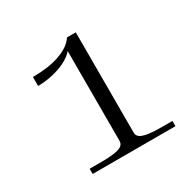

<svg xmlns="http://www.w3.org/2000/svg" viewBox="-138 -751 896 892"><g transform="rotate(-30 310.0 -304.5)"><path d="M375 -71Q375 -54 389 -45Q403 -36 431 -32Q459 -28 503 -28H558V0H114V-28H177Q219 -28 246 -32Q273 -36 286 -45Q299 -54 299 -71V-562L310 -569Q301 -551 280 -534.5Q259 -518 229.5 -506Q200 -494 166.5 -487.5Q133 -481 99 -481V-529Q141 -529 176.5 -534Q212 -539 241 -549Q270 -559 292 -573.5Q314 -588 328 -609H375Z"/></g></svg>

Font: Roboto Serif 120pt Expanded Light
Style: Regular
Weight: 300
Width: 7
Designer: Greg Gazdowicz
Foundry: Commercial Type
Version: Version 1.008